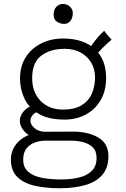

<svg xmlns="http://www.w3.org/2000/svg" viewBox="-20 -728 656 997"><path d="M316 -107Q230.5 -107 179.8 -137.8Q129 -168.5 106.5 -217.2Q84 -266 84 -319.5Q84 -385 114 -431.5Q144 -478 195 -503Q246 -528 307.5 -528Q413 -528 472 -473.8Q531 -419.5 531 -323.5Q531 -255.5 502.2 -207.2Q473.5 -159 425 -133Q376.5 -107 316 -107ZM288.5 249.5Q216 249.5 159 236.2Q102 223 69.2 190.2Q36.5 157.5 36.5 99.5Q36.5 60.5 58.5 28Q80.5 -4.5 121.2 -23.8Q162 -43 218 -44Q250 -44 288.2 -44.2Q326.5 -44.5 358.5 -44.5Q438 -44.5 490.5 -13.8Q543 17 543 83Q543 141.5 512.8 178.2Q482.5 215 425.5 232.2Q368.5 249.5 288.5 249.5ZM297 204Q346.5 204 388.5 194.2Q430.5 184.5 456 160Q481.5 135.5 481.5 92Q481.5 55 460.5 35.8Q439.5 16.5 409.2 9.5Q379 2.5 351.5 2.5Q328.5 2.5 300.5 2.5Q272.5 2.5 248.5 2.5Q224.5 2.5 213 2.5Q190 2.5 163.8 11Q137.5 19.5 119 41Q100.5 62.5 100.5 101Q100.5 143 128.2 165.5Q156 188 200.8 196Q245.5 204 297 204ZM183.5 -10Q133.5 -17 108.2 -44Q83 -71 83 -100Q83 -119 93 -136Q103 -153 119.5 -165Q136 -177 157 -180.5L190.5 -154Q162 -145 150 -131Q138 -117 138 -101.5Q138 -80 160.2 -61.8Q182.5 -43.5 218 -43.5ZM307 -159Q367 -159 403.5 -181.2Q440 -203.5 456.8 -241.8Q473.5 -280 473.5 -326.5Q473.5 -369 454 -402.2Q434.5 -435.5 399.2 -455Q364 -474.5 316.5 -474.5Q241.5 -474.5 194.2 -439Q147 -403.5 147 -322Q147 -249 190.8 -204Q234.5 -159 307 -159ZM469 -430.5 435.5 -457.5Q444.5 -477 459.5 -498Q474.5 -519 491 -537.8Q507.5 -556.5 521 -568Q524 -563.5 531.8 -554Q539.5 -544.5 547.5 -535.5Q555.5 -526.5 559.5 -522Q553.5 -517.5 540.8 -506Q528 -494.5 513.5 -480Q499 -465.5 486.8 -452Q474.5 -438.5 469 -430.5ZM307 -707.5Q328.5 -707.5 343.2 -693.5Q358 -679.5 358 -660Q358 -635.5 346 -619.8Q334 -604 313.5 -604Q292 -604 275.2 -615.5Q258.5 -627 258.5 -650.5Q258.5 -678.5 273 -693Q287.5 -707.5 307 -707.5Z"/></svg>

Font: Grandstander Thin ExtraLight
Style: Regular
Weight: 250
Version: Version 1.200